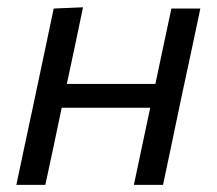

<svg xmlns="http://www.w3.org/2000/svg" viewBox="-20 -520 610 540"><path d="M26 0Q37.5 -55 48.5 -106.5Q59.5 -158 72.5 -219L83 -268.5Q97.5 -336 108.5 -388.8Q119.5 -441.5 131 -496L213.5 -499.5Q202 -443.5 191 -391.8Q180 -340 168 -284H417Q430 -345.5 440.5 -395Q451 -444.5 462 -496H543.5Q532 -441.5 520.8 -388.8Q509.5 -336 495 -268.5L484.5 -219Q472 -158 461 -106.5Q450 -55 438.5 0H356.5Q368 -55 379 -106.2Q390 -157.5 402.5 -217H153.5Q141 -156.5 130.2 -105.8Q119.5 -55 107.5 0Z"/></svg>

Font: Commissioner
Style: Italic
Weight: 400
Italic angle: -12°
Designer: Kostas Bartsokas
Foundry: Kostas Bartsokas
Version: Version 1.000; ttfautohint (v1.8.3)